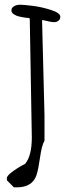

<svg xmlns="http://www.w3.org/2000/svg" viewBox="-20 -684 294 828"><path d="M161.6 -589.8 171.9 -186.5V-77.1Q159.7 -56.6 152.8 -5.4Q145.5 45.9 137.7 70.3Q120.1 124 51.8 124H40L10.3 94.2L9.3 85Q9.3 75.7 26.9 61.5Q51.8 41.5 88.4 22.5Q117.2 -11.7 117.2 -91.3L108.4 -602.1L106 -606.4Q95.2 -606.4 76.7 -609.9Q58.1 -613.3 52.7 -615.7Q46.9 -618.2 41 -621.6Q29.3 -628.4 29.3 -639.4Q29.3 -650.4 40.5 -657Q51.8 -663.6 67.1 -663.6Q82.5 -663.6 121.6 -658.7Q160.6 -653.8 200.4 -640.9Q240.2 -627.9 240.2 -611.8Q240.2 -601.1 232.2 -594.7Q224.1 -588.4 213.4 -588.4Q202.6 -588.4 184.1 -593Q165.5 -597.7 162.1 -598.1Z"/></svg>

Font: Amatic
Style: Bold
Weight: 700
Width: 3
Version: Version 2.000; ttfautohint (v0.92-dirty) -l 8 -r 50 -G 50 -x